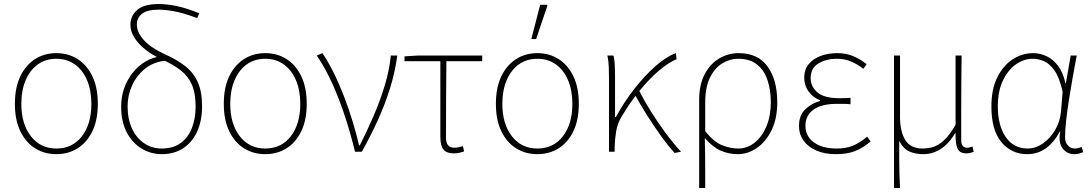

<svg xmlns="http://www.w3.org/2000/svg" viewBox="-20 -754 5424 954"><path d="M260 12Q201 12 154.5 -17Q108 -46 81 -102Q54 -158 54 -238Q54 -319 81 -375Q108 -431 154.5 -460.5Q201 -490 260 -490Q319 -490 365.5 -460.5Q412 -431 439 -375Q466 -319 466 -238Q466 -158 439 -102Q412 -46 365.5 -17Q319 12 260 12ZM260 -16Q340 -16 387 -77Q434 -138 434 -238Q434 -305 412.5 -355.5Q391 -406 352 -434Q313 -462 260 -462Q207 -462 168 -434Q129 -406 107.5 -355.5Q86 -305 86 -238Q86 -138 133.5 -77Q181 -16 260 -16Z M784 12Q730 12 684 -15.5Q638 -43 610 -96Q582 -149 582 -224Q582 -274 597.5 -317Q613 -360 640.5 -394Q668 -428 704 -449Q740 -470 780 -474L800 -452Q742 -446 700.5 -412.5Q659 -379 636.5 -329.5Q614 -280 614 -226Q614 -162 636 -115Q658 -68 696.5 -42Q735 -16 784 -16Q841 -16 878.5 -44Q916 -72 934 -119Q952 -166 952 -224Q952 -291 933 -334Q914 -377 876 -406Q838 -435 782 -460Q737 -480 702.5 -507.5Q668 -535 648 -566.5Q628 -598 628 -630Q628 -675 661.5 -704.5Q695 -734 770 -734Q809 -734 857.5 -724Q906 -714 970 -688L960 -664Q890 -690 845.5 -698Q801 -706 768 -706Q711 -706 685.5 -685.5Q660 -665 660 -632Q660 -592 696 -553.5Q732 -515 796 -486Q857 -459 899 -426.5Q941 -394 962.5 -346.5Q984 -299 984 -226Q984 -155 960 -101.5Q936 -48 891 -18Q846 12 784 12Z M1298 12Q1239 12 1192.5 -17Q1146 -46 1119 -102Q1092 -158 1092 -238Q1092 -319 1119 -375Q1146 -431 1192.5 -460.5Q1239 -490 1298 -490Q1357 -490 1403.5 -460.5Q1450 -431 1477 -375Q1504 -319 1504 -238Q1504 -158 1477 -102Q1450 -46 1403.5 -17Q1357 12 1298 12ZM1298 -16Q1378 -16 1425 -77Q1472 -138 1472 -238Q1472 -305 1450.5 -355.5Q1429 -406 1390 -434Q1351 -462 1298 -462Q1245 -462 1206 -434Q1167 -406 1145.5 -355.5Q1124 -305 1124 -238Q1124 -138 1171.5 -77Q1219 -16 1298 -16Z M1744 0Q1723 -87 1695 -173Q1667 -259 1632 -337Q1597 -415 1554 -478L1582 -490Q1611 -447 1638.5 -391.5Q1666 -336 1689.5 -274.5Q1713 -213 1732 -151Q1751 -89 1764 -32H1768Q1802 -99 1835 -175Q1868 -251 1891.5 -328.5Q1915 -406 1922 -478H1954Q1943 -396 1918.5 -317Q1894 -238 1858.5 -159.5Q1823 -81 1778 0Z M2236 8Q2211 8 2196 -0.5Q2181 -9 2174.5 -27.5Q2168 -46 2168 -76V-450H1990V-474L2056 -478H2376V-450H2198Q2197 -354 2196.5 -260Q2196 -166 2196 -70Q2196 -45 2206 -32.5Q2216 -20 2238 -20Q2249 -20 2260 -22.5Q2271 -25 2280 -28L2286 -2Q2279 1 2265 4.5Q2251 8 2236 8Z M2650 12Q2591 12 2544.5 -17Q2498 -46 2471 -102Q2444 -158 2444 -238Q2444 -319 2471 -375Q2498 -431 2544.5 -460.5Q2591 -490 2650 -490Q2709 -490 2755.5 -460.5Q2802 -431 2829 -375Q2856 -319 2856 -238Q2856 -158 2829 -102Q2802 -46 2755.5 -17Q2709 12 2650 12ZM2650 -16Q2730 -16 2777 -77Q2824 -138 2824 -238Q2824 -305 2802.5 -355.5Q2781 -406 2742 -434Q2703 -462 2650 -462Q2597 -462 2558 -434Q2519 -406 2497.5 -355.5Q2476 -305 2476 -238Q2476 -138 2523.5 -77Q2571 -16 2650 -16ZM2620 -560 2664 -730H2698L2700 -726L2644 -560Z M3006 0V-360Q3006 -389 3005 -420Q3004 -451 2998 -478H3028Q3033 -462 3034.5 -432Q3036 -402 3036 -372V-172H3040Q3080 -246 3131.5 -312Q3183 -378 3237 -425.5Q3291 -473 3338 -490L3342 -460Q3301 -443 3254 -403Q3207 -363 3158.5 -304Q3110 -245 3066 -170Q3048 -140 3041.5 -101.5Q3035 -63 3034 -22V0ZM3332 6Q3299 -30 3262.5 -81Q3226 -132 3192 -186Q3158 -240 3134 -285L3156 -303Q3180 -255 3213.5 -201.5Q3247 -148 3285.5 -95.5Q3324 -43 3364 0Z M3454 180V-257Q3454 -334 3481.5 -385.5Q3509 -437 3553.5 -463.5Q3598 -490 3650 -490Q3746 -490 3794 -423.5Q3842 -357 3842 -246Q3842 -165 3814 -107.5Q3786 -50 3741 -19Q3696 12 3646 12Q3601 12 3561 -5.5Q3521 -23 3482 -68Q3483 -20 3483.5 18Q3484 56 3484 94Q3484 132 3484 180ZM3648 -16Q3693 -16 3730 -45.5Q3767 -75 3788.5 -127Q3810 -179 3810 -246Q3810 -307 3793.5 -356Q3777 -405 3741.5 -433.5Q3706 -462 3648 -462Q3606 -462 3568.5 -439Q3531 -416 3507.5 -368Q3484 -320 3484 -244V-102Q3528 -48 3568.5 -32Q3609 -16 3648 -16Z M4134 12Q4077 12 4036 -6Q3995 -24 3972.5 -55.5Q3950 -87 3950 -128Q3950 -182 3982.5 -212Q4015 -242 4054 -252V-256Q4017 -271 3996.5 -301Q3976 -331 3976 -368Q3976 -408 3998 -435Q4020 -462 4057.5 -476Q4095 -490 4140 -490Q4184 -490 4219.5 -475Q4255 -460 4286 -435L4270 -412Q4239 -436 4207.5 -449Q4176 -462 4138 -462Q4086 -462 4047 -439Q4008 -416 4008 -366Q4008 -324 4041.5 -295Q4075 -266 4152 -266Q4166 -266 4176.5 -266.5Q4187 -267 4206 -268V-236Q4185 -238 4170 -238Q4155 -238 4138 -238Q4062 -238 4022 -209Q3982 -180 3982 -129Q3982 -77 4024 -46.5Q4066 -16 4138 -16Q4183 -16 4216.5 -29.5Q4250 -43 4289 -75L4306 -51Q4265 -17 4226.5 -2.5Q4188 12 4134 12Z M4422 180V-478H4452V-174Q4452 -101 4478 -58.5Q4504 -16 4564 -16Q4590 -16 4616 -23.5Q4642 -31 4670 -56.5Q4698 -82 4728 -134V-478H4758Q4757 -406 4756.5 -336Q4756 -266 4756 -196.5Q4756 -127 4756 -56Q4756 -38 4764 -29Q4772 -20 4784 -20Q4792 -20 4797.5 -21.5Q4803 -23 4812 -26L4818 0Q4811 3 4802 5.5Q4793 8 4782 8Q4749 8 4738 -15Q4727 -38 4728 -92H4726Q4693 -38 4653 -13Q4613 12 4568 12Q4529 12 4499 -1Q4469 -14 4448 -54Q4448 3 4448 39.5Q4448 76 4449 107.5Q4450 139 4452 180Z M5084 12Q5006 12 4956 -47.5Q4906 -107 4906 -225Q4906 -310 4935 -369Q4964 -428 5011.5 -459Q5059 -490 5114 -490Q5146 -490 5178.5 -475.5Q5211 -461 5236.5 -428Q5262 -395 5274 -340H5276L5300 -478H5330Q5320 -426 5310 -370Q5300 -314 5291.5 -259.5Q5283 -205 5277.5 -156.5Q5272 -108 5272 -70Q5272 -46 5286.5 -31Q5301 -16 5320 -16Q5329 -16 5338.5 -18.5Q5348 -21 5355 -24L5362 2Q5355 5 5344 8.5Q5333 12 5318 12Q5282 12 5260 -16.5Q5238 -45 5248 -100H5246Q5185 12 5084 12ZM5086 -16Q5126 -16 5162.5 -41.5Q5199 -67 5223.5 -109.5Q5248 -152 5252 -202L5260 -298Q5244 -370 5218.5 -405Q5193 -440 5165 -451Q5137 -462 5112 -462Q5067 -462 5027.5 -434Q4988 -406 4963 -353.5Q4938 -301 4938 -225Q4938 -131 4977 -73.5Q5016 -16 5086 -16Z"/></svg>

Font: SourceSans3VF
Style: Regular
Weight: 200
Designer: Paul D. Hunt
Foundry: Adobe
Version: Version 3.052;hotconv 1.1.0;makeotfexe 2.6.0